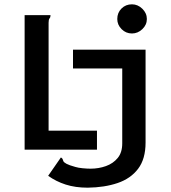

<svg xmlns="http://www.w3.org/2000/svg" viewBox="-20 -693 790 889"><path d="M591 -538Q563 -538 543 -558Q523 -578 523 -605Q523 -634 542.5 -653.5Q562 -673 591 -673Q618 -673 639 -652.5Q660 -632 660 -605Q660 -578 639 -558Q618 -538 591 -538ZM94 0V-623H214Q214 -613 209.5 -608Q205 -603 205 -588V-88H429V0ZM386 176Q329 176 284 161.5Q239 147 203 121L262 36Q269 40 270 44Q271 48 273.5 53.5Q276 59 288 65.5Q300 72 329 80Q342 84 362.5 86Q383 88 399 88Q437 88 470.5 76Q504 64 525 38.5Q546 13 546 -29V-376H318V-463H654V-33Q654 43 619.5 88.5Q585 134 524.5 154.5Q464 175 386 176Z"/></svg>

Font: Inconsolata ExtraExpanded SemiBold
Style: Regular
Weight: 600
Width: 8
Monospace: yes
Designer: Raph Levien, Cyreal, Brenton Simpson
Foundry: Raph Levien, Cyreal, Google
Version: Version 3.001; ttfautohint (v1.8.2.53-6de2)